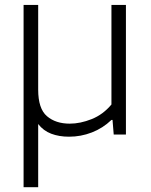

<svg xmlns="http://www.w3.org/2000/svg" viewBox="-20 -562 632 802"><path d="M78.5 220V-541.5H139.5V-187.5Q139.5 -108 176 -76.8Q212.5 -45.5 271.5 -45.5Q315.5 -45.5 363 -64.5Q410.5 -83.5 445.5 -125.5V-541.5H506V0H455L450 -61H445.5Q409.5 -26.5 363.8 -8.8Q318 9 268.5 9Q226.5 9 193.8 -3.5Q161 -16 139.5 -44V220Z"/></svg>

Font: Encode Sans SmExp Lt
Style: Regular
Weight: 300
Width: 6
Designer: Multiple Designers
Foundry: Impallari Type
Version: Version 3.002; ttfautohint (v1.8.3) -l 8 -r 50 -G 200 -x 14 